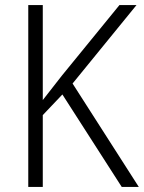

<svg xmlns="http://www.w3.org/2000/svg" viewBox="-20 -734 565 754"><path d="M525 0H458L225 -363L148 -282V0H91V-714H148V-341Q163 -361 182 -384.5Q201 -408 223 -437L449 -714H516L265 -406Z"/></svg>

Font: Noto Sans Arabic SemCond Light
Style: Regular
Weight: 300
Width: 4
Designer: Monotype Design Team, Nadine Chahine, Nizar Qandah and Khaled Hosny
Foundry: Monotype Imaging Inc.
Version: Version 2.012; ttfautohint (v1.8.4.7-5d5b)